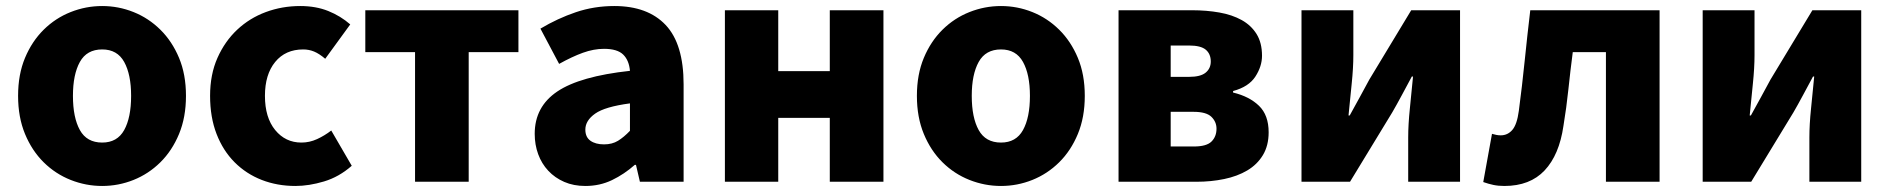

<svg xmlns="http://www.w3.org/2000/svg" viewBox="-20 -603 6266 637"><path d="M319 14Q265 14 214.5 -6Q164 -26 125 -64.5Q86 -103 63 -158.5Q40 -214 40 -285Q40 -356 63 -411Q86 -466 125 -504.5Q164 -543 214.5 -563Q265 -583 319 -583Q373 -583 423 -563Q473 -543 512 -504.5Q551 -466 574 -411Q597 -356 597 -285Q597 -214 574 -158.5Q551 -103 512 -64.5Q473 -26 423 -6Q373 14 319 14ZM319 -130Q369 -130 392 -171.5Q415 -213 415 -285Q415 -356 392 -397.5Q369 -439 319 -439Q268 -439 245 -397.5Q222 -356 222 -285Q222 -213 245 -171.5Q268 -130 319 -130Z M960 14Q900 14 848.5 -6Q797 -26 758.5 -64.5Q720 -103 698.5 -158.5Q677 -214 677 -285Q677 -356 701.5 -411Q726 -466 767 -504.5Q808 -543 862 -563Q916 -583 976 -583Q1028 -583 1069 -566.5Q1110 -550 1142 -522L1059 -408Q1039 -425 1022 -432Q1005 -439 986 -439Q927 -439 893 -397.5Q859 -356 859 -285Q859 -213 893 -171.5Q927 -130 980 -130Q1007 -130 1032 -141.5Q1057 -153 1079 -170L1147 -53Q1105 -16 1055 -1Q1005 14 960 14Z M1192 -569H1700V-430H1535V0H1357V-430H1192Z M1922 14Q1883 14 1852 0.5Q1821 -13 1799 -36.5Q1777 -60 1765.5 -91.5Q1754 -123 1754 -159Q1754 -249 1829 -299.5Q1904 -350 2070 -368Q2067 -403 2047.5 -422Q2028 -441 1984 -441Q1950 -441 1914 -428Q1878 -415 1835 -391L1773 -508Q1830 -542 1890.5 -562.5Q1951 -583 2018 -583Q2129 -583 2188.5 -520Q2248 -457 2248 -323V0H2103L2090 -56H2086Q2051 -25 2010.5 -5.5Q1970 14 1922 14ZM1984 -124Q2011 -124 2030.5 -136Q2050 -148 2070 -169V-260Q1987 -249 1954.5 -226Q1922 -203 1922 -173Q1922 -148 1939 -136Q1956 -124 1984 -124Z M2562 -569V-367H2733V-569H2911V0H2733V-212H2562V0H2385V-569Z M3301 14Q3247 14 3196.5 -6Q3146 -26 3107 -64.5Q3068 -103 3045 -158.5Q3022 -214 3022 -285Q3022 -356 3045 -411Q3068 -466 3107 -504.5Q3146 -543 3196.5 -563Q3247 -583 3301 -583Q3355 -583 3405 -563Q3455 -543 3494 -504.5Q3533 -466 3556 -411Q3579 -356 3579 -285Q3579 -214 3556 -158.5Q3533 -103 3494 -64.5Q3455 -26 3405 -6Q3355 14 3301 14ZM3301 -130Q3351 -130 3374 -171.5Q3397 -213 3397 -285Q3397 -356 3374 -397.5Q3351 -439 3301 -439Q3250 -439 3227 -397.5Q3204 -356 3204 -285Q3204 -213 3227 -171.5Q3250 -130 3301 -130Z M3691 -569H3935Q3983 -569 4025.5 -561.5Q4068 -554 4099.5 -536.5Q4131 -519 4149 -490Q4167 -461 4167 -418Q4167 -383 4145 -349Q4123 -315 4071 -301V-296Q4125 -283 4157 -252Q4189 -221 4189 -164Q4189 -120 4170 -88.5Q4151 -57 4118 -37.5Q4085 -18 4041.5 -9Q3998 0 3950 0H3691ZM3864 -117H3941Q3983 -117 3999.5 -133.5Q4016 -150 4016 -176Q4016 -199 3999 -215.5Q3982 -232 3940 -232H3864ZM3864 -452V-348H3925Q3963 -348 3980 -362Q3997 -376 3997 -399Q3997 -424 3980.5 -438Q3964 -452 3925 -452Z M4298 -569H4470V-420Q4470 -378 4464.5 -325Q4459 -272 4454 -220H4458Q4472 -246 4491 -280Q4510 -314 4523 -339L4662 -569H4824V0H4652V-147Q4652 -190 4657.5 -243Q4663 -296 4668 -349H4664Q4650 -323 4631.5 -288.5Q4613 -254 4599 -230L4459 0H4298Z M4971 14Q4951 14 4934.5 10.5Q4918 7 4901 1L4930 -159Q4937 -157 4944 -155.5Q4951 -154 4959 -154Q4982 -154 4997.5 -172Q5013 -190 5019 -235Q5030 -318 5038.5 -401.5Q5047 -485 5057 -569H5486V0H5308V-430H5198Q5190 -369 5183.5 -307Q5177 -245 5167 -185Q5153 -89 5104.5 -37.5Q5056 14 4971 14Z M5629 -569H5801V-420Q5801 -378 5795.5 -325Q5790 -272 5785 -220H5789Q5803 -246 5822 -280Q5841 -314 5854 -339L5993 -569H6155V0H5983V-147Q5983 -190 5988.5 -243Q5994 -296 5999 -349H5995Q5981 -323 5962.5 -288.5Q5944 -254 5930 -230L5790 0H5629Z"/></svg>

Font: Kinto Sans Black
Style: Regular
Weight: 900
Designer: Authors: Ryoko NISHIZUKA  (kana & ideographs); Paul D. Hunt (Latin, Greek & Cyrillic); Wenlong ZHANG  (bopomofo); Sandol
Foundry: Adobe Systems Incorporated, ookami Inc.
Version: Version 0.001